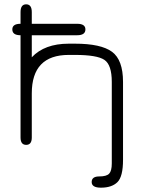

<svg xmlns="http://www.w3.org/2000/svg" viewBox="-20 -663 660 888"><path d="M327 -409H298Q127 -409 127 -231V-27Q127 7 101 7Q75 7 75 -27V-500Q37 -500 37 -527Q37 -553 75 -553V-607Q75 -643 101 -643Q127 -643 127 -607V-553H337Q375 -553 375 -527Q375 -500 337 -500H127V-398Q186 -461 298 -461H327Q447 -461 498 -423.5Q549 -386 549 -284V76Q549 154 523 179.5Q497 205 447 205Q404 205 404 179Q404 153 439 153Q473 153 485 140Q497 127 497 93V-284Q497 -363 463 -386Q429 -409 327 -409Z"/></svg>

Font: Jura
Style: Regular
Weight: 400
Designer: Daniel Johnson, Alexei Vanyashin
Foundry: Daniel Johnson
Version: Version 5.103